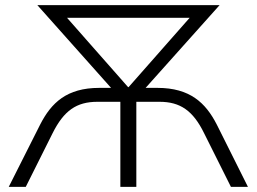

<svg xmlns="http://www.w3.org/2000/svg" viewBox="-20 -725 996 745"><path d="M136 -242 14 0H80L184 -208C228 -296 277 -330 358 -330H447V0H509V-330H599C679 -330 729 -296 772 -208L876 0H942L821 -242C778 -326 717 -384 591 -384H545L832 -705H125L411 -384H365C239 -384 179 -326 136 -242ZM477 -387 240 -656H716L479 -387Z"/></svg>

Font: Poppy and Pepper Light
Style: Regular
Weight: 300
Designer: Thy Ha
Foundry: Thy Ha
Version: Version 0.001;Glyphs 3.2 (3227)